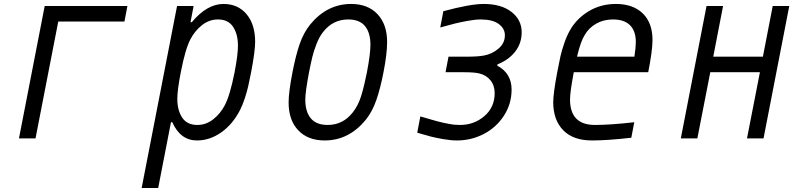

<svg xmlns="http://www.w3.org/2000/svg" viewBox="-20 -697 4040 967"><path d="M205.1 -666.7H621.7L606.8 -588.5H273.4L158.9 0H75.5Z M1105.5 -677.1Q1178.4 -677.1 1221.7 -625.7Q1265 -574.2 1265 -486.3Q1265 -438.8 1244.8 -333.3Q1235.7 -287.8 1230.1 -263Q1224.6 -238.3 1213.9 -204.8Q1203.1 -171.2 1189.5 -143.9Q1152.3 -71 1094.4 -30.3Q1036.5 10.4 972 10.4Q888.7 10.4 847.7 -81.4H841.1L776.7 250H693.4L871.7 -666.7H955.1L939.5 -585.3H946Q1022.8 -677.1 1105.5 -677.1ZM873 -199.9Q873 -141.9 897.5 -104.8Q921.9 -67.7 974 -67.7Q1017.6 -67.7 1053.7 -96Q1089.8 -124.3 1112 -166.7Q1138.7 -217.4 1161.5 -333.3Q1178.4 -420.6 1178.4 -466.8Q1178.4 -524.7 1154 -561.8Q1129.6 -599 1077.5 -599Q1033.9 -599 997.7 -570.6Q961.6 -542.3 939.5 -500Q913.4 -451.2 890.6 -333.3Q873 -242.8 873 -199.9Z M1615.2 10.4Q1530.6 10.4 1482.1 -40.7Q1433.6 -91.8 1433.6 -181Q1433.6 -233.1 1453.1 -333.3Q1469.4 -417.3 1488.9 -474.3Q1508.5 -531.2 1541.7 -572.9Q1627 -677.1 1748.7 -677.1Q1832.7 -677.1 1881.2 -625.7Q1929.7 -574.2 1929.7 -485.7Q1929.7 -426.4 1911.5 -333.3Q1895.2 -250 1875.3 -192.7Q1855.5 -135.4 1822.3 -93.8Q1737 10.4 1615.2 10.4ZM1845.7 -471.4Q1845.7 -531.9 1818.4 -565.4Q1791 -599 1733.7 -599Q1656.2 -599 1606.8 -535.2Q1587.9 -511.1 1573.9 -474.9Q1559.9 -438.8 1553.1 -410.5Q1546.2 -382.2 1536.5 -333.3Q1517.6 -233.7 1517.6 -195.3Q1517.6 -134.8 1545.2 -101.2Q1572.9 -67.7 1630.2 -67.7Q1707.7 -67.7 1757.2 -131.5Q1783.9 -165.4 1798.8 -213.2Q1813.8 -261.1 1828.1 -333.3Q1845.7 -426.4 1845.7 -471.4Z M2484.4 -366.5Q2556.6 -327.5 2556.6 -246.1Q2556.6 -173.2 2517.6 -113.6Q2478.5 -54 2415.7 -21.8Q2352.9 10.4 2281.9 10.4Q2250.7 10.4 2211.6 3.6Q2172.5 -3.3 2150.4 -9.1Q2128.3 -15 2081.4 -28.6L2097 -110.7Q2102.2 -109.4 2125.3 -102.5Q2148.4 -95.7 2156.6 -93.4Q2164.7 -91.1 2184.6 -85.6Q2204.4 -80.1 2215.5 -78.1Q2226.6 -76.2 2242.5 -72.9Q2258.5 -69.7 2271.5 -68.7Q2284.5 -67.7 2296.9 -67.7Q2367.8 -67.7 2419.6 -112.3Q2471.4 -156.9 2471.4 -227.9Q2471.4 -266.3 2450.2 -292.6Q2429 -319 2392.6 -327.5Q2367.8 -333.3 2313.8 -333.3H2224L2238.9 -411.5H2329.4Q2386.1 -411.5 2417.3 -417.3Q2457.7 -424.5 2490.2 -451.8Q2522.8 -479.2 2522.8 -519.5Q2522.8 -553.4 2491.9 -576.2Q2460.9 -599 2401 -599Q2373 -599 2333 -591.5Q2293 -584 2271.2 -578.5Q2249.3 -572.9 2197.3 -558.6L2212.9 -640.6Q2348.3 -677.1 2416 -677.1Q2504.6 -677.1 2556 -637Q2607.4 -597 2607.4 -534.5Q2607.4 -478.5 2574.2 -436.5Q2541 -394.5 2485.7 -373Z M3182.3 -485Q3182.3 -540.4 3153.3 -569.7Q3124.3 -599 3067.1 -599Q3020.2 -599 2983.1 -578.1Q2946 -557.3 2924.5 -520.2Q2904.9 -489.6 2886.1 -411.5H3175.1Q3182.3 -459 3182.3 -485ZM2850.9 -196Q2850.9 -67.7 2976.6 -67.7Q3052.7 -67.7 3174.5 -81.4L3159.5 -3.3Q3039.1 10.4 2961.6 10.4Q2866.5 10.4 2816.4 -41.3Q2766.3 -93.1 2766.3 -182.3Q2766.3 -225.9 2786.5 -333.3Q2796.2 -384.8 2802.7 -413.7Q2809.2 -442.7 2822.3 -480.5Q2835.3 -518.2 2851.6 -546.2Q2884.8 -604.2 2945.3 -640.6Q3005.9 -677.1 3082 -677.1Q3168 -677.1 3217.1 -629.6Q3266.3 -582 3266.3 -495.4Q3266.3 -443.4 3244.8 -333.3H2869.8Q2850.9 -233.7 2850.9 -196Z M3538.4 -666.7H3621.7L3572.3 -411.5H3822.3L3871.7 -666.7H3955.1L3825.5 0H3742.2L3807.3 -333.3H3557.3L3492.2 0H3408.9Z"/></svg>

Font: Monoid
Style: Italic
Weight: 400
Width: 4
Italic angle: -11°
Monospace: yes
Version: Version 0.61